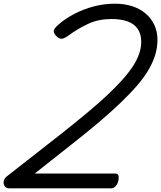

<svg xmlns="http://www.w3.org/2000/svg" viewBox="-46 -1020 873 1040"><path d="M2 0Q-12 0 -20 -11Q-28 -22 -26 -37Q-24 -52 -11 -63L298 -305Q372 -364 432.5 -414.5Q493 -465 539.5 -509Q586 -553 620 -591.5Q654 -630 676 -664.5Q698 -699 708.5 -731Q719 -763 719 -793Q719 -835 700.5 -862.5Q682 -890 646.5 -903.5Q611 -917 558 -917Q489 -917 434 -892Q379 -867 321 -825Q300 -810 286 -810Q272 -810 255 -829Q242 -844 246 -856.5Q250 -869 272 -888Q309 -920 357 -945Q405 -970 461 -985Q517 -1000 577 -1000Q627 -1000 669.5 -986.5Q712 -973 742.5 -947Q773 -921 790 -885Q807 -849 807 -804Q807 -765 795.5 -725.5Q784 -686 760.5 -645Q737 -604 699 -559.5Q661 -515 609.5 -465.5Q558 -416 491.5 -359.5Q425 -303 342 -238L142 -80H578Q588 -80 592.5 -75Q597 -70 597 -60Q597 -33 584.5 -16.5Q572 0 557 0Z"/></svg>

Font: Playwrite CZ
Style: Regular
Weight: 400
Designer: Veronika Burian, José Scaglione
Foundry: TypeTogether
Version: Version 1.002